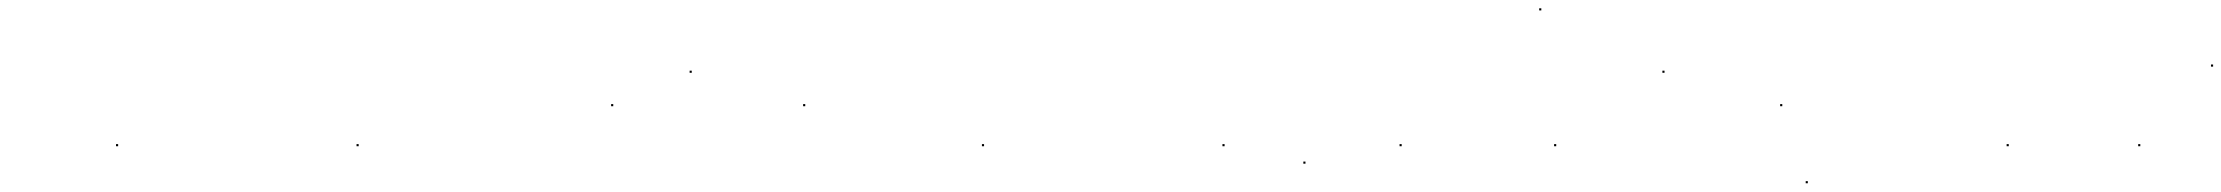

<svg xmlns="http://www.w3.org/2000/svg" viewBox="-20 -418 5218 451"><path d="M252.5 -74.5H257.5V-79.5H252.5Z M817.5 -74.5H822.5V-79.5H817.5Z M1415.5 -168.5H1420.5V-173.5H1415.5Z M1599.9 -247H1604.9V-252H1599.9ZM1866.5 -168.5H1871.5V-173.5H1866.5Z M2286.5 -74.5H2291.5V-79.5H2286.5Z M2851.5 -74.5H2856.5V-79.5H2851.5Z M3041.5 -33.5H3046.5V-38.5H3041.5ZM3267.5 -74.5H3272.5V-79.5H3267.5Z M3630.5 -74.5H3635.5V-79.5H3630.5ZM3595.5 -393.5H3600.5V-398.5H3595.5Z M3884.9 -247H3889.9V-252H3884.9ZM4161.5 -168.5H4166.5V-173.5H4161.5Z M4221.5 12.5H4226.5V7.5H4221.5ZM4693.5 -74.5H4698.5V-79.5H4693.5Z M5002.5 -74.5H5007.5V-79.5H5002.5Z M5173.5 -261.5H5178.5V-266.5H5173.5Z"/></svg>

Font: FRB American Cursive Just Endings
Style: Italic
Weight: 400
Italic angle: -25°
Version: Version 2.0;Modular Font Editor K font №1